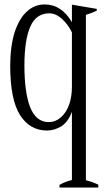

<svg xmlns="http://www.w3.org/2000/svg" viewBox="-20 -577 481 865"><path d="M248 256C248 256 248 268 248 268C248 268 423 268 423 268C423 268 423 255 423 255C406 247 388 240 367 235C367 235 367 -510 367 -510C386 -516 402 -522 416 -529C416 -529 416 -537 416 -537C416 -537 304 -556 304 -556C304 -556 304 -477 304 -477C273 -530 232 -557 181 -557C152 -557 125 -547 102 -526C78 -505 60 -473 46 -432C33 -390 26 -339 26 -280C26 -179 41 -105 70 -59C100 -12 140 11 192 11C215 11 237 4 258 -9C278 -23 293 -44 304 -73C304 -73 304 234 304 234C286 238 267 245 248 256ZM255 -49C239 -35 221 -27 199 -27C161 -27 133 -50 115 -96C98 -142 90 -204 90 -281C90 -359 99 -418 117 -458C134 -497 163 -517 202 -517C221 -517 240 -509 258 -493C277 -476 292 -456 304 -431C304 -431 304 -186 304 -186C304 -157 300 -131 292 -107C283 -82 271 -63 255 -49Z"/></svg>

Font: BUSH 25 TRIRONG
Style: Regular
Weight: 400
Designer: Katatrad Team
Foundry: CadsonDemak